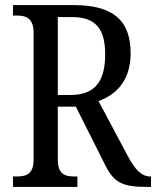

<svg xmlns="http://www.w3.org/2000/svg" viewBox="-20 -734 613 754"><path d="M31 0H284V-41H273C235 -41 207 -49 207 -108V-315H278L391 -90C427 -15 462 0 558 0H573V-41H570C535 -41 510 -69 482 -121L367 -337C433 -361 493 -414 493 -525C493 -655 423 -714 269 -714H31V-673H45C81 -673 112 -664 112 -605V-108C112 -49 82 -41 45 -41H31ZM257 -361H207V-667H263C356 -667 393 -620 393 -521C393 -417 355 -361 257 -361Z"/></svg>

Font: Noto Serif Myanmar Condensed
Style: Regular
Weight: 400
Width: 3
Designer: Ben Mitchell and the Monotype Design Team
Foundry: Monotype Imaging Inc.
Version: Version 2.106